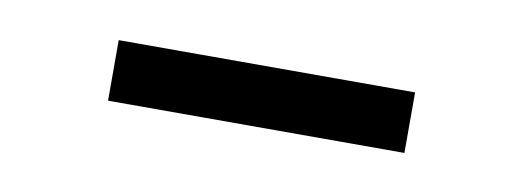

<svg xmlns="http://www.w3.org/2000/svg" viewBox="-25 -776 485 178"><g transform="rotate(10 217.5 -686.5)"><path d="M78 -658H357V-715H78Z"/></g></svg>

Font: Noto Serif CJK JP
Style: Regular
Weight: 400
Designer: Ryoko NISHIZUKA 西塚涼子 (kana & ideographs); Frank Grießhammer (Latin, Greek & Cyrillic); Wenlong ZHANG 张文龙 (bopomofo); San
Foundry: Adobe Systems Incorporated
Version: Version 1.000;PS 1;hotconv 16.6.53;makeotf.lib2.5.65590